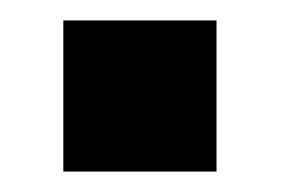

<svg xmlns="http://www.w3.org/2000/svg" viewBox="-20 -462 280 188"><path d="M42 -442H192V-294H42Z"/></svg>

Font: Redaction
Style: Bold
Weight: 700
Designer: Jeremy Mickel / Forest Young
Foundry: MCKL
Version: Version 2.001; Redaction Bold